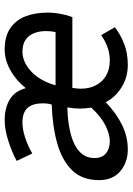

<svg xmlns="http://www.w3.org/2000/svg" viewBox="104 -644 553 800"><g transform="rotate(-90 380.0 -244.5)"><path d="M156 12Q104 12 66.5 -19Q29 -50 29 -108Q29 -178 70 -220Q111 -262 182 -282Q253 -302 344 -305Q347 -316 348 -324.5Q349 -333 349 -341Q349 -384 330 -405.5Q311 -427 269 -427Q241 -427 207 -416Q173 -405 140 -386L109 -451Q146 -471 193 -486Q240 -501 279 -501Q330 -501 365.5 -479.5Q401 -458 412 -413Q445 -454 487.5 -477.5Q530 -501 573 -501Q629 -501 663 -477Q697 -453 712 -413Q727 -373 727 -322Q727 -301 724 -282Q721 -263 717 -247Q713 -231 708 -219H413Q405 -169 418.5 -134Q432 -99 460.5 -81Q489 -63 527 -63Q557 -63 584 -73Q611 -83 633 -99L666 -42Q637 -19 597.5 -3.5Q558 12 509 12Q457 12 415 -14.5Q373 -41 354 -80Q308 -36 259 -12Q210 12 156 12ZM192 -63Q220 -63 256.5 -81Q293 -99 331 -140Q327 -168 327 -189.5Q327 -211 332 -240Q265 -238 218 -225Q171 -212 146 -187.5Q121 -163 121 -127Q121 -95 140.5 -79Q160 -63 192 -63ZM424 -289H646Q648 -298 649 -308.5Q650 -319 650 -329Q650 -355 642 -377Q634 -399 615 -413Q596 -427 563 -427Q536 -427 508 -410.5Q480 -394 458 -363Q436 -332 424 -289Z"/></g></svg>

Font: Source Sans 3 ExtraLight Medium
Style: Italic
Weight: 500
Italic angle: -11°
Version: Version 3.052;hotconv 1.1.0;makeotfexe 2.6.0